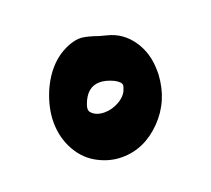

<svg xmlns="http://www.w3.org/2000/svg" viewBox="-69 -906 548 499"><g transform="rotate(-20 204.5 -656.0)"><path d="M354 -662Q350 -590 302 -541Q254 -492 192 -492Q160 -492 130 -507Q95 -524 75 -559.5Q55 -595 55 -638Q55 -676 72 -718Q104 -793 167 -815Q182 -820 194 -820Q206 -820 229 -813Q242 -808 263 -803Q304 -793 329 -757Q354 -721 354 -672ZM154 -630Q166 -617 189 -617Q208 -617 226.5 -626.5Q245 -636 253 -651Q258 -663 258 -667Q258 -676 241 -685Q220 -695 203 -695Q167 -695 152 -651Q147 -637 154 -630Z"/></g></svg>

Font: Chanighter Handwriting Cyr
Style: Regular
Weight: 400
Designer: Sin Chanighter
Version: Version 001.001